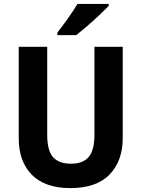

<svg xmlns="http://www.w3.org/2000/svg" viewBox="-20 -954 725 984"><path d="M609 -246Q609 -130 542 -60Q475 10 340 10Q211 10 143.5 -58Q76 -126 76 -246V-714H222V-262Q222 -181 252.5 -148Q283 -115 343 -115Q406 -115 435 -150Q464 -185 464 -263V-714H609ZM537 -924Q520 -906 490 -877.5Q460 -849 427.5 -821Q395 -793 371 -774H274V-787Q299 -819 328 -859.5Q357 -900 377 -934H537Z"/></svg>

Font: Noto Sans SemiCondensed
Style: Bold
Weight: 700
Width: 4
Designer: Monotype Design Team
Foundry: Monotype Imaging Inc.
Version: Version 2.013; ttfautohint (v1.8.4.7-5d5b)